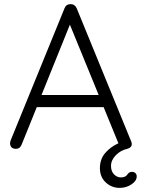

<svg xmlns="http://www.w3.org/2000/svg" viewBox="-20 -723 688 934"><path d="M645 135Q645 157 619.5 174Q594 191 562 191Q523 191 494.5 164.5Q466 138 466 95Q466 51 492 21Q518 -9 556 -26L484 -202H159L85 -19Q77 1 58 1Q31 1 29 -24V-27Q29 -30 31 -38L294 -683Q302 -703 324 -703Q334 -703 341.5 -697.5Q349 -692 353 -683L619 -33Q621 -27 621 -22Q621 -5 599 1Q567 8 543.5 32Q520 56 520 84Q520 110 534.5 125Q549 140 568 140Q589 140 598 128Q607 113 622 113Q632 113 638.5 119Q645 125 645 135ZM182 -261H460L320 -603Z"/></svg>

Font: Quicksand
Style: Regular
Weight: 400
Designer: Andrew Paglinawan
Foundry: Andrew Paglinawan
Version: Version 3.000